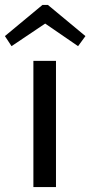

<svg xmlns="http://www.w3.org/2000/svg" viewBox="-50 -762 368 782"><path d="M86 -514H178V0H86ZM145 -742 298 -615 268 -574 134 -666 -3 -574 -30 -615 123 -742Z"/></svg>

Font: Telex
Style: Regular
Weight: 400
Designer: Andres Torresi
Foundry: Andres Torresi
Version: Version 1.100